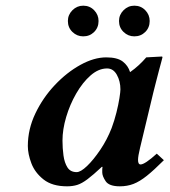

<svg xmlns="http://www.w3.org/2000/svg" viewBox="-20 -646 597 676"><path d="M340 -39Q340 -42 340 -48Q340 -54 341 -58L339 -59Q308 -30 288 -15Q268 0 252 5Q236 10 216 10Q164 10 133.5 -14Q103 -38 90.5 -71Q78 -104 78 -132Q78 -191 104.5 -246.5Q131 -302 173 -346.5Q215 -391 263 -417.5Q311 -444 354 -444Q393 -444 412 -429.5Q431 -415 438 -392Q455 -404 469 -417Q483 -430 495 -444L550 -447Q552 -447 552 -444Q552 -444 548.5 -430.5Q545 -417 539.5 -397Q534 -377 529 -356.5Q524 -336 520 -321L473 -125Q466 -96 466 -83Q466 -67 475 -67Q490 -67 532 -105L557 -82Q522 -47 497 -27Q472 -7 450 1.5Q428 10 402 10Q364 10 352 -8Q340 -26 340 -39ZM373 -195Q383 -222 390 -250Q397 -278 400.5 -300.5Q404 -323 404 -331Q404 -360 391.5 -382.5Q379 -405 357 -405Q327 -405 299 -380.5Q271 -356 248.5 -317Q226 -278 213 -234Q200 -190 200 -151Q200 -124 203.5 -98.5Q207 -73 217.5 -56.5Q228 -40 250 -40Q264 -40 286.5 -61.5Q309 -83 333 -118.5Q357 -154 373 -195ZM219 -572Q219 -594 235 -610Q251 -626 273 -626Q296 -626 311.5 -610Q327 -594 327 -572Q327 -549 311.5 -533.5Q296 -518 273 -518Q251 -518 235 -533.5Q219 -549 219 -572ZM399 -572Q399 -594 415 -610Q431 -626 453 -626Q476 -626 491.5 -610Q507 -594 507 -572Q507 -549 491.5 -533.5Q476 -518 453 -518Q431 -518 415 -533.5Q399 -549 399 -572Z"/></svg>

Font: Libertinus Serif SemiBold
Style: Italic
Weight: 600
Italic angle: -11.5°
Designer: Philipp H. Poll, Khaled Hosny
Foundry: Caleb Maclennan
Version: Version 7.051;RELEASE